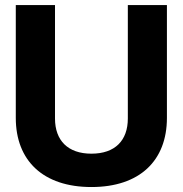

<svg xmlns="http://www.w3.org/2000/svg" viewBox="-20 -720 718 754"><path d="M339 14.5C529 14.5 635.5 -89.5 635.5 -257V-700H482V-254.5C482 -168.5 432 -116.5 339 -116.5C246.5 -116.5 196 -168.5 196 -254.5V-700H42V-257C42 -89.5 149 14.5 339 14.5Z"/></svg>

Font: MCL Standard Bold
Style: Regular
Weight: 700
Designer: Květoslav Bartoš
Foundry: Florian Karsten
Version: Version 1.001;Glyphs 3.2.3 (3260)